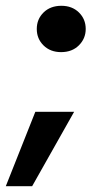

<svg xmlns="http://www.w3.org/2000/svg" viewBox="-57 -528 340 663"><path d="M154 -348Q117 -348 93.5 -371Q70 -394 70 -428Q70 -462 93.5 -485Q117 -508 155 -508Q192 -508 215.5 -485Q239 -462 239 -428Q239 -395 215.5 -371.5Q192 -348 154 -348ZM-37 115 65 -142H199L54 115Z"/></svg>

Font: DM Sans 24pt ExtraBold
Style: Italic
Weight: 800
Italic angle: -10°
Designer: Colophon Foundry, Jonny Pinhorn
Foundry: Colophon Foundry
Version: Version 4.004;gftools[0.9.30]